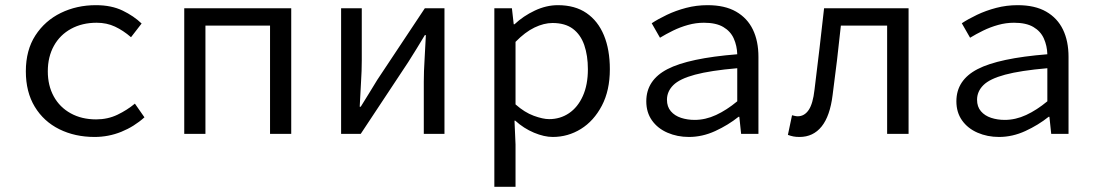

<svg xmlns="http://www.w3.org/2000/svg" viewBox="-20 -518 4240 743"><path d="M346 12Q270 12 209.5 -18Q149 -48 114.5 -105Q80 -162 80 -242Q80 -324 117 -381Q154 -438 215.5 -468Q277 -498 351 -498Q411 -498 454.5 -477Q498 -456 528 -427L487 -374Q457 -400 425 -415Q393 -430 354 -430Q298 -430 255 -406.5Q212 -383 188.5 -340.5Q165 -298 165 -242Q165 -187 188 -145Q211 -103 253.5 -79.5Q296 -56 352 -56Q397 -56 434.5 -74Q472 -92 502 -117L539 -64Q499 -28 449.5 -8Q400 12 346 12Z M693 0V-486H1107V0H1025V-419H775V0Z M1300 0V-486H1380V-284Q1380 -245 1377 -198.5Q1374 -152 1372 -105H1376Q1390 -128 1408.5 -157.5Q1427 -187 1440 -209L1624 -486H1700V0H1620V-202Q1620 -241 1623 -288Q1626 -335 1628 -382H1624Q1611 -360 1592.5 -330Q1574 -300 1560 -278L1376 0Z M1893 205V-486H1961L1968 -424H1971Q2005 -456 2049.5 -477Q2094 -498 2139 -498Q2205 -498 2249.5 -467.5Q2294 -437 2317 -381.5Q2340 -326 2340 -250Q2340 -168 2309 -109Q2278 -50 2228 -19Q2178 12 2119 12Q2086 12 2046.5 -4.5Q2007 -21 1974 -51H1971L1975 41V205ZM2105 -57Q2148 -57 2182 -80Q2216 -103 2235.5 -146.5Q2255 -190 2255 -250Q2255 -303 2241 -343.5Q2227 -384 2197 -406.5Q2167 -429 2118 -429Q2085 -429 2048.5 -411.5Q2012 -394 1975 -356V-114Q2010 -83 2045.5 -70Q2081 -57 2105 -57Z M2646 12Q2601 12 2563 -4.5Q2525 -21 2503 -52Q2481 -83 2481 -126Q2481 -208 2563 -250.5Q2645 -293 2833 -308Q2832 -341 2819.5 -369Q2807 -397 2779 -413.5Q2751 -430 2704 -430Q2673 -430 2642.5 -421.5Q2612 -413 2584.5 -399.5Q2557 -386 2534 -372L2502 -428Q2526 -444 2560.5 -460.5Q2595 -477 2635 -487.5Q2675 -498 2718 -498Q2785 -498 2828.5 -473Q2872 -448 2893.5 -403.5Q2915 -359 2915 -298V0H2848L2841 -66H2838Q2798 -34 2748 -11Q2698 12 2646 12ZM2668 -54Q2710 -54 2751 -73Q2792 -92 2833 -126V-254Q2729 -245 2669.5 -229Q2610 -213 2585.5 -188.5Q2561 -164 2561 -132Q2561 -105 2576 -87.5Q2591 -70 2615.5 -62Q2640 -54 2668 -54Z M3074 12Q3060 12 3050 10Q3040 8 3029 4L3045 -72Q3050 -71 3055.5 -69.5Q3061 -68 3067 -68Q3093 -68 3109.5 -92.5Q3126 -117 3132 -171Q3142 -249 3151 -328Q3160 -407 3169 -486H3496V0H3413V-419H3234Q3227 -352 3219 -284.5Q3211 -217 3202 -150Q3192 -69 3159.5 -28.5Q3127 12 3074 12Z M3846 12Q3801 12 3763 -4.5Q3725 -21 3703 -52Q3681 -83 3681 -126Q3681 -208 3763 -250.5Q3845 -293 4033 -308Q4032 -341 4019.5 -369Q4007 -397 3979 -413.5Q3951 -430 3904 -430Q3873 -430 3842.5 -421.5Q3812 -413 3784.5 -399.5Q3757 -386 3734 -372L3702 -428Q3726 -444 3760.5 -460.5Q3795 -477 3835 -487.5Q3875 -498 3918 -498Q3985 -498 4028.5 -473Q4072 -448 4093.5 -403.5Q4115 -359 4115 -298V0H4048L4041 -66H4038Q3998 -34 3948 -11Q3898 12 3846 12ZM3868 -54Q3910 -54 3951 -73Q3992 -92 4033 -126V-254Q3929 -245 3869.5 -229Q3810 -213 3785.5 -188.5Q3761 -164 3761 -132Q3761 -105 3776 -87.5Q3791 -70 3815.5 -62Q3840 -54 3868 -54Z"/></svg>

Font: Source Code Pro
Style: Regular
Weight: 400
Monospace: yes
Designer: Paul D. Hunt, Teo Tuominen
Foundry: Adobe Systems Incorporated
Version: Version 1.018;hotconv 1.0.116;makeotfexe 2.5.65601